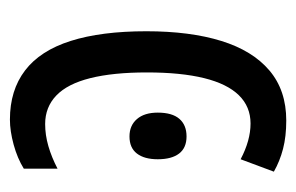

<svg xmlns="http://www.w3.org/2000/svg" viewBox="-125 -462 597 387"><g transform="rotate(90 173.5 -268.5)"><path d="M221 10Q162 10 122 -20.5Q82 -51 62.5 -112.5Q43 -174 43 -265Q43 -353 62.5 -416Q82 -479 122 -513Q162 -547 223 -547Q255 -547 280 -540.5Q305 -534 326 -522L301 -455Q282 -465 264 -470Q246 -475 229 -475Q195 -475 172 -451.5Q149 -428 137.5 -381.5Q126 -335 126 -266Q126 -198 137.5 -152Q149 -106 172.5 -83.5Q196 -61 230 -61Q252 -61 274.5 -67.5Q297 -74 320 -86V-18Q299 -5 271.5 2.5Q244 10 221 10ZM255 -346Q278 -346 289.5 -331Q301 -316 301 -288Q301 -261 289.5 -246Q278 -231 255 -231Q233 -231 220 -246Q207 -261 207 -288Q207 -317 219.5 -331.5Q232 -346 255 -346Z"/></g></svg>

Font: Noto Sans ExtraCondensed
Style: Regular
Weight: 400
Width: 2
Designer: Monotype Design Team
Foundry: Monotype Imaging Inc.
Version: Version 2.013